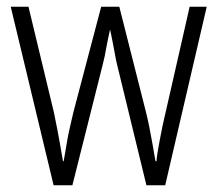

<svg xmlns="http://www.w3.org/2000/svg" viewBox="-20 -552 649 573"><path d="M329 -361Q326 -373 324 -385Q322 -397 319.5 -409.5Q317 -422 314.5 -435Q312 -448 309 -462H308Q305 -447 302 -434Q299 -421 297 -408.5Q295 -396 292.5 -384.5Q290 -373 287 -361L196 1H140L12 -532H65L141 -216Q147 -188 151.5 -163.5Q156 -139 160 -117Q164 -95 168 -71H170Q173 -87 175.5 -102.5Q178 -118 181 -135Q184 -152 188.5 -171.5Q193 -191 199 -217L282 -532H336L416 -216Q421 -196 425.5 -173.5Q430 -151 434.5 -125.5Q439 -100 444 -71H447Q448 -84 450.5 -99Q453 -114 456.5 -132.5Q460 -151 465 -176L546 -532H597L473 1H417Z"/></svg>

Font: Noto Sans Bengali Condensed Light
Style: Regular
Weight: 300
Width: 3
Designer: Jelle Bosma - Monotype Design Team
Foundry: Monotype Imaging Inc.
Version: Version 2.003